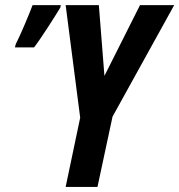

<svg xmlns="http://www.w3.org/2000/svg" viewBox="-20 -734 704 754"><path d="M237.8 0 294.9 -272 237.8 -713.9H368.2L390.1 -436L529.8 -713.9H664.1L421.9 -275.9L362.8 0ZM38.6 -547.9 42 -561Q48.3 -572.8 57.6 -593.5Q66.9 -614.3 76.9 -637.5Q86.9 -660.6 95.2 -681.4Q103.5 -702.1 107.9 -713.9H218.8L216.8 -704.1Q208.5 -690.4 195.3 -669.4Q182.1 -648.4 167 -625.2Q151.9 -602.1 137.9 -581.5Q124 -561 113.8 -547.9Z"/></svg>

Font: Open Sans Condensed
Style: Italic
Weight: 400
Width: 3
Italic angle: -12°
Designer: Monotype Design Team
Foundry: Monotype Imaging Inc.
Version: Version 3.000